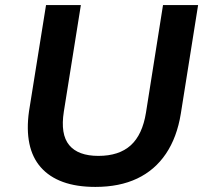

<svg xmlns="http://www.w3.org/2000/svg" viewBox="-20 -725 816 755"><path d="M355 10Q281 10 227.5 -9.5Q174 -29 140.5 -67Q107 -105 95.5 -160.5Q84 -216 94 -287L161 -705H298L231 -286Q217 -197 252 -154.5Q287 -112 367 -112Q448 -112 494 -153.5Q540 -195 554 -282L621 -705H759L691 -278Q676 -185 632.5 -120.5Q589 -56 519.5 -23Q450 10 355 10Z"/></svg>

Font: Nunito Sans 7pt
Style: Bold Italic
Weight: 700
Italic angle: -9°
Version: Version 3.101;gftools[0.9.27]